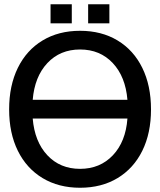

<svg xmlns="http://www.w3.org/2000/svg" viewBox="-20 -871 754 904"><path d="M23 -356Q23 -468 64 -551.5Q105 -635 180.5 -680.5Q256 -726 357 -726Q458 -726 533.5 -680.5Q609 -635 650 -551.5Q691 -468 691 -356Q691 -244 650 -161Q609 -78 533.5 -32.5Q458 13 357 13Q256 13 180.5 -32.5Q105 -78 64 -161Q23 -244 23 -356ZM357 -76Q451 -76 511.5 -140Q572 -204 580 -313H134Q143 -204 203 -140Q263 -76 357 -76ZM580 -401Q571 -510 511 -574Q451 -638 357 -638Q263 -638 203 -574Q143 -510 134 -401ZM318 -851V-761H218V-851ZM395 -851H495V-761H395Z"/></svg>

Font: Non Bureau
Style: Regular
Weight: 400
Designer: Jona Saucedo
Foundry: Non Foundry
Version: Version 1.000; ttfautohint (v1.8.4)